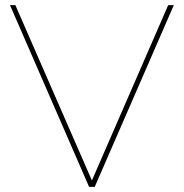

<svg xmlns="http://www.w3.org/2000/svg" viewBox="-20 -730 718 750"><path d="M40 -710 339 -25 637 -710H659L350 0H328L19 -710Z"/></svg>

Font: Raleway Thin
Style: Regular
Weight: 100
Designer: Matt McInerney, Pablo Impallari, Rodrigo Fuenzalida
Foundry: Matt McInerney, Pablo Impallari, Rodrigo Fuenzalida
Version: Version 4.026